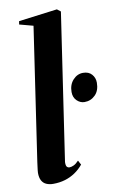

<svg xmlns="http://www.w3.org/2000/svg" viewBox="-92 -867 569 929"><g transform="rotate(-10 192.5 -403.0)"><path d="M166.5 -82.5Q166 -65 171 -59.2Q176 -53.5 184 -53.5Q193 -53.5 204.8 -59Q216.5 -64.5 229.5 -78.5L241 -57Q223 -35 200.2 -19.8Q177.5 -4.5 150.5 3.5Q123.5 11.5 92.5 11.5Q73.5 11.5 58.8 5Q44 -1.5 36.2 -16Q28.5 -30.5 28.5 -53.5Q28.5 -58.5 29.5 -66.5Q30.5 -74.5 31.8 -84.8Q33 -95 34.5 -105.5L131 -758.5L63.5 -776.5L66 -792.5L256 -817L273.5 -803.5ZM256.5 -410.5Q256.5 -446.5 277.5 -469.5Q298.5 -492.5 327 -492.5Q355 -492.5 370 -475.2Q385 -458 385 -434.5Q385 -395.5 363.2 -373.8Q341.5 -352 310.5 -352Q289.5 -352 273 -368Q256.5 -384 256.5 -410.5Z"/></g></svg>

Font: Merriweather 144pt
Style: Bold Italic
Weight: 700
Italic angle: -7.8°
Version: Version 2.101